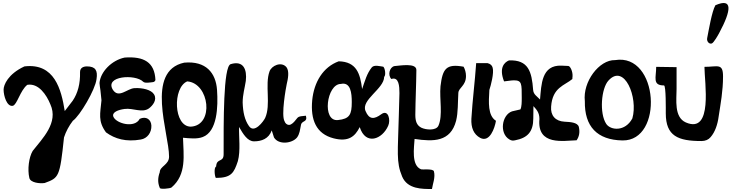

<svg xmlns="http://www.w3.org/2000/svg" viewBox="-20 -930 4892 1281"><path d="M560 -487C535 -487 514 -477 514 -449C516 -372 499 -308 465 -258L412 -189C389 -333 344 -511 143 -487C33 -436 4 -363 4 -332C4 -290 26 -217 65 -224C94 -230 114 -326 162 -364C237 -377 290 -298 316 -234C372 -111 262 -5 198 77C173 119 162 200 176 258C184 289 245 296 278 291C373 256 379 253 407 -13C420 -53 440 -90 466 -124C513 -157 616 -332 624 -402C633 -460 617 -487 560 -487Z M812 -546C724 -528 649 -449 644 -376C644 -366 648 -342 650 -328L657 -261C649 -171 632 -123 687 -47C747 -3 821 18 919 1C963 -6 992 -46 990 -92C988 -133 955 -157 912 -137C879 -73 757 -105 737 -150C723 -182 772 -198 811 -203C867 -211 928 -174 974 -207C998 -225 1030 -263 1008 -300C990 -331 931 -345 877 -342C828 -339 772 -271 733 -331C676 -424 883 -437 935 -385C947 -373 981 -380 1000 -382C1008 -383 1014 -387 1017 -396C1012 -515 940 -555 812 -546Z M1108 115C1108 170 1046 179 1046 219C1033 254 1031 288 1046 323C1046 335 1114 328 1124 321C1227 234 1204 104 1201 -11C1244 -7 1295 -1 1333 -16C1429 -52 1436 -216 1428 -330C1420 -444 1354 -525 1209 -512C948 -456 1108 -42 1108 115ZM1253 -85C1137 -85 1131 -346 1229 -387C1378 -376 1411 -93 1253 -85Z M1575 -83C1603 -34 1632 13 1675 13C1725 13 1773 -4 1793 -60L1808 -13C1838 38 1929 28 1962 -13C1980 -38 1981 -63 1988 -96C1993 -128 2034 -112 2021 -158C2002 -155 1974 -157 1963 -142C1951 -128 1939 -109 1921 -100C1903 -90 1884 -104 1879 -120C1854 -160 1888 -346 1893 -369C1901 -402 1912 -455 1891 -482C1857 -522 1791 -492 1778 -453C1746 -364 1789 -231 1749 -143C1739 -122 1677 -36 1641 -89C1612 -130 1601 -183 1599 -246C1599 -298 1613 -343 1620 -390C1629 -467 1604 -528 1519 -502C1469 -487 1472 -107 1472 99C1472 157 1425 122 1422 181C1406 188 1412 245 1420 257C1523 257 1541 224 1567 145C1586 76 1573 -18 1575 -83Z M2254 -370C2320 -385 2327 -308 2327 -249C2327 -166 2313 -137 2235 -129C2126 -117 2159 -370 2254 -370ZM2543 -417C2556 -428 2549 -476 2537 -485C2515 -488 2477 -499 2461 -481C2427 -439 2415 -390 2396 -336C2383 -439 2359 -518 2240 -521C2136 -483 2075 -383 2063 -261C2051 -131 2089 -37 2206 -7C2304 18 2348 -18 2380 -82C2420 43 2531 -1 2570 -91C2587 -127 2572 -203 2524 -168C2477 -133 2443 -131 2419 -189C2386 -263 2543 -338 2543 -417Z M2758 -463C2758 -512 2650 -492 2611 -489C2578 -481 2566 -428 2591 -403C2642 -420 2645 -353 2645 -309L2641 -164C2635 85 2622 150 2663 248C2699 333 2798 331 2862 331C2867 297 2886 253 2875 213C2869 193 2795 204 2788 199C2723 172 2743 54 2746 -3C2872 16 2986 17 3023 -124C3037 -181 3034 -245 3038 -310C3040 -346 3089 -357 3089 -423C3089 -447 3082 -469 3073 -485C2957 -506 2933 -472 2919 -355C2911 -270 2936 -160 2905 -91C2889 -57 2822 -63 2791 -78C2760 -94 2751 -122 2751 -164C2752 -264 2757 -363 2758 -463Z M3157 -509C3148 -379 3133 -269 3125 -138C3122 -78 3140 -34 3184 -10C3247 23 3281 -75 3289 -124C3234 -159 3240 -246 3245 -330C3255 -360 3277 -443 3267 -478C3263 -494 3252 -504 3232 -509Z M3409 -394C3462 -394 3461 -372 3461 -277C3461 -250 3461 -217 3452 -200L3396 -187C3328 -163 3310 -41 3378 0C3391 8 3401 10 3417 6C3500 -10 3538 -51 3538 -140C3538 -165 3538 -193 3539 -222C3559 -199 3579 -180 3579 -136C3562 45 3742 8 3827 6C3844 -18 3850 -47 3842 -83C3834 -114 3783 -116 3747 -118C3685 -121 3652 -160 3657 -219C3666 -348 3747 -359 3799 -403C3798 -404 3799 -410 3800 -421C3802 -452 3785 -490 3771 -490L3727 -492C3592 -498 3592 -365 3583 -266L3554 -294C3544 -304 3538 -316 3537 -330C3528 -453 3505 -532 3376 -527C3346 -515 3307 -479 3343 -387C3361 -388 3388 -394 3409 -394Z M4040 -393C4146 -509 4239 -279 4199 -140C4151 -50 4054 -60 4025 -103C3978 -173 3991 -341 4040 -393ZM4084 -529C3977 -532 3867 -384 3882 -255C3879 -86 3964 4 4133 7C4409 12 4376 -577 4084 -529Z M4753 -895C4729 -852 4709 -730 4698 -675C4694 -653 4712 -634 4729 -640C4742 -644 4773 -699 4779 -711C4860 -862 4870 -946 4753 -895ZM4358 -484C4358 -414 4331 -360 4410 -360C4424 -360 4422 -195 4422 -174C4422 -22 4504 11 4660 11C4686 11 4707 2 4721 -15C4751 -49 4768 -100 4775 -154C4788 -240 4804 -323 4804 -420C4804 -511 4768 -484 4680 -484C4680 -382 4739 -34 4556 -113C4476 -148 4494 -266 4494 -336V-482C4473 -482 4374 -484 4358 -484Z"/></svg>

Font: Philokalia
Style: Regular
Weight: 400
Version: Version 001.010